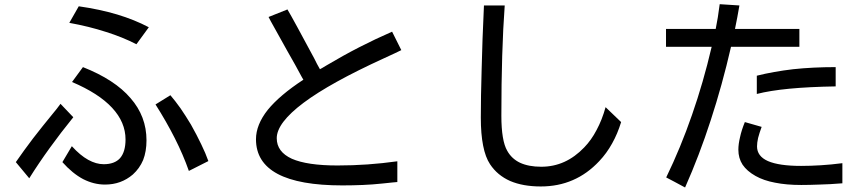

<svg xmlns="http://www.w3.org/2000/svg" viewBox="-20 -833 4040 894"><path d="M346.7 -803.7Q335.9 -784.2 302.7 -726.6Q394.5 -710 472.7 -684.6Q550.8 -660.2 615.2 -627Q634.8 -653.3 672.9 -706.1Q606.4 -741.2 525.4 -765.6Q443.4 -790 346.7 -803.7ZM321.3 -287.1Q306.6 -302.7 261.7 -349.6Q252.9 -337.9 244.1 -326.2Q235.4 -315.4 226.6 -304.7Q177.7 -245.1 133.8 -188.5Q90.8 -131.8 53.7 -78.1Q74.2 -52.7 116.2 -2.9Q160.2 -73.2 211.9 -144.5Q262.7 -214.8 321.3 -287.1ZM704.1 -346.7Q754.9 -266.6 793.9 -189.5Q833 -112.3 859.4 -37.1Q889.6 -52.7 950.2 -83Q937.5 -119.1 917 -161.1Q896.5 -204.1 869.1 -252.9Q843.8 -294.9 820.3 -329.1Q795.9 -363.3 773.4 -389.6Q750 -375 704.1 -346.7ZM270.5 -78.1Q317.4 -25.4 367.2 1Q417 26.4 468.8 26.4Q506.8 26.4 539.1 14.6Q571.3 2.9 598.6 -20.5Q629.9 -48.8 646.5 -87.9Q662.1 -127.9 662.1 -179.7Q662.1 -291 587.9 -376Q514.6 -461.9 366.2 -520.5Q349.6 -497.1 315.4 -451.2Q439.5 -398.4 502 -331.1Q564.5 -263.7 564.5 -183.6Q564.5 -126 539.1 -96.7Q513.7 -68.4 462.9 -68.4Q427.7 -68.4 390.6 -88.9Q353.5 -109.4 314.5 -152.3Q299.8 -127.9 270.5 -78.1Z M1392.6 -461.9Q1282.2 -389.6 1226.6 -321.3Q1171.9 -252 1171.9 -184.6Q1171.9 -77.1 1272.5 -23.4Q1373 30.3 1574.2 30.3Q1622.1 30.3 1668.9 28.3Q1714.8 26.4 1760.7 21.5Q1790 18.6 1807.6 16.6Q1825.2 15.6 1830.1 14.6Q1830.1 -17.6 1830.1 -82Q1760.7 -72.3 1691.4 -67.4Q1622.1 -62.5 1551.8 -62.5Q1410.2 -62.5 1338.9 -93.8Q1268.6 -126 1268.6 -189.5Q1268.6 -260.7 1393.6 -354.5Q1517.6 -447.3 1767.6 -561.5Q1798.8 -575.2 1818.4 -585Q1837.9 -594.7 1848.6 -599.6Q1834 -627.9 1805.7 -685.5Q1729.5 -652.3 1653.3 -613.3Q1577.1 -574.2 1500 -528.3Q1487.3 -521.5 1480.5 -516.6Q1472.7 -511.7 1469.7 -510.7Q1464.8 -518.6 1456.1 -535.2Q1453.1 -541 1443.4 -560.5Q1394.5 -650.4 1364.3 -707Q1333 -764.6 1318.4 -789.1Q1289.1 -777.3 1230.5 -753.9Q1233.4 -749 1241.2 -733.4Q1282.2 -660.2 1318.4 -594.7Q1355.5 -530.3 1385.7 -473.6Q1387.7 -469.7 1392.6 -461.9Z M2233.4 -807.6Q2225.6 -642.6 2222.7 -511.7Q2218.8 -380.9 2218.8 -285.2Q2218.8 -209 2229.5 -155.3Q2240.2 -100.6 2261.7 -68.4Q2295.9 -16.6 2355.5 9.8Q2415 35.2 2498 35.2Q2579.1 35.2 2646.5 5.9Q2714.8 -23.4 2770.5 -83Q2804.7 -119.1 2830.1 -165Q2855.5 -210 2872.1 -264.6Q2847.7 -288.1 2799.8 -334Q2783.2 -274.4 2757.8 -227.5Q2733.4 -180.7 2700.2 -146.5Q2657.2 -101.6 2607.4 -79.1Q2557.6 -56.6 2500 -56.6Q2441.4 -56.6 2401.4 -75.2Q2362.3 -93.8 2341.8 -130.9Q2328.1 -154.3 2321.3 -195.3Q2314.5 -236.3 2314.5 -293.9Q2314.5 -445.3 2318.4 -573.2Q2322.3 -702.1 2330.1 -807.6Q2297.9 -807.6 2233.4 -807.6Z M3293.9 -615.2Q3293.9 -614.3 3293 -612.3Q3254.9 -449.2 3202.1 -297.9Q3149.4 -145.5 3082 -6.8Q3096.7 1 3119.1 12.7Q3140.6 24.4 3169.9 40Q3236.3 -109.4 3289.1 -272.5Q3342.8 -436.5 3383.8 -615.2Q3490.2 -615.2 3702.1 -615.2Q3702.1 -635.7 3702.1 -698.2Q3627 -698.2 3402.3 -698.2Q3407.2 -725.6 3413.1 -752.9Q3418 -779.3 3422.9 -807.6Q3392.6 -809.6 3331.1 -813.5Q3326.2 -780.3 3322.3 -752Q3317.4 -722.7 3312.5 -698.2Q3235.4 -698.2 3081.1 -698.2Q3081.1 -677.7 3081.1 -615.2Q3134.8 -615.2 3293.9 -615.2ZM3503.9 -395.5Q3564.5 -411.1 3655.3 -419.9Q3747.1 -428.7 3871.1 -430.7Q3871.1 -460.9 3871.1 -520.5Q3764.6 -520.5 3672.9 -510.7Q3582 -500 3503.9 -480.5Q3503.9 -452.1 3503.9 -395.5ZM3448.2 -264.6Q3432.6 -226.6 3425.8 -194.3Q3418 -162.1 3418 -135.7Q3418 -96.7 3437.5 -66.4Q3458 -36.1 3498 -13.7Q3536.1 7.8 3588.9 17.6Q3641.6 28.3 3710.9 28.3Q3747.1 28.3 3794.9 26.4Q3842.8 25.4 3902.3 20.5Q3902.3 -10.7 3902.3 -73.2Q3849.6 -66.4 3801.8 -63.5Q3753.9 -60.5 3710 -60.5Q3607.4 -60.5 3555.7 -83Q3504.9 -105.5 3504.9 -151.4Q3504.9 -168 3509.8 -190.4Q3515.6 -212.9 3526.4 -242.2Q3500 -250 3448.2 -264.6Z"/></svg>

Font: Aptus Gothic JP
Style: Medium
Weight: 400
Designer: Fuminori Ogawa / Motoya
Version: Version 1